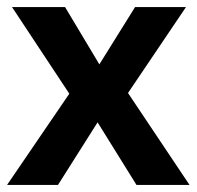

<svg xmlns="http://www.w3.org/2000/svg" viewBox="-24 -523 556 543"><path d="M140 0H-4L172 -258L10 -503H160L257 -341L358 -503H502L338 -260L512 0H362L252 -177Z"/></svg>

Font: Techna Sans
Style: Regular
Weight: 400
Designer: Carl Enlund
Version: Version 1.003